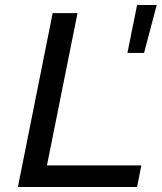

<svg xmlns="http://www.w3.org/2000/svg" viewBox="-20 -753 651 773"><path d="M52 0 192 -700H292L169 -87H549L532 0ZM493 -540 532 -733H611L560 -540Z"/></svg>

Font: Montserrat Thin Medium
Style: Italic
Weight: 500
Italic angle: -11.3°
Version: Version 9.000